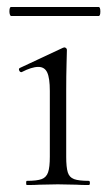

<svg xmlns="http://www.w3.org/2000/svg" viewBox="-20 -531 315 551"><path d="M57 -12Q86 -12 99.5 -17Q113 -22 118 -36.5Q123 -51 123 -81V-270Q123 -307 115.5 -323Q108 -339 90 -339Q71 -339 42 -324H41Q37 -324 35 -329Q33 -334 37 -336L161 -394L165 -395Q167 -395 169.5 -393Q172 -391 172 -388Q172 -382 171 -348.5Q170 -315 170 -271V-81Q170 -51 174.5 -36.5Q179 -22 192.5 -17Q206 -12 235 -12Q238 -12 238 -6Q238 0 235 0Q212 0 199 -1L146 -2L94 -1Q80 0 57 0Q55 0 55 -6Q55 -12 57 -12ZM7 -498Q7 -511 12 -511H263Q268 -511 268 -498Q268 -485 263 -485H12Q10 -485 8.5 -489Q7 -493 7 -498Z"/></svg>

Font: Cormorant Infant Light
Style: Regular
Weight: 300
Designer: Christian Thalmann (Catharsis Fonts)
Version: Version 3.000